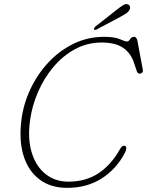

<svg xmlns="http://www.w3.org/2000/svg" viewBox="-20 -893 711 928"><path d="M585.5 -187Q591 -184 590.2 -174.5Q589.5 -165 584 -155Q544 -77.5 472.5 -31.2Q401 15 304 15Q225.5 15 171.5 -25.2Q117.5 -65.5 94.2 -139.2Q71 -213 83.5 -313Q93 -389.5 126.5 -461.2Q160 -533 213 -590.2Q266 -647.5 334.8 -681.2Q403.5 -715 483.5 -715Q533.5 -715 559 -703.8Q584.5 -692.5 592.5 -692.5Q602.5 -692.5 609 -703.8Q615.5 -715 628.5 -715Q640.5 -715 644.5 -694L670.5 -555Q672 -548 667.2 -542.5Q662.5 -537 655.5 -537Q645 -537 641.5 -548L628 -588.5Q612 -637 574.5 -662.2Q537 -687.5 471.5 -687.5Q402.5 -687.5 343.5 -655.8Q284.5 -624 238.8 -570Q193 -516 163.8 -448.5Q134.5 -381 125 -309.5Q113 -220.5 133.8 -154.2Q154.5 -88 200.5 -51.5Q246.5 -15 310.5 -15Q392.5 -15 454 -54.2Q515.5 -93.5 560.5 -173Q572 -194 585.5 -187ZM542.5 -844.5Q562 -860 575 -868Q588 -876 599 -871.5Q607 -868 608.5 -859.8Q610 -851.5 604.5 -843Q599 -833.5 587.8 -826.5Q576.5 -819.5 562.5 -812L446 -750Q438 -746 434.5 -751.5Q433 -754.5 435.8 -758.2Q438.5 -762 441.5 -765Z"/></svg>

Font: Fraunces 9pt SuperSoft Thin
Style: Italic
Weight: 100
Italic angle: -16°
Version: Version 1.000;[0bf87f6ff]